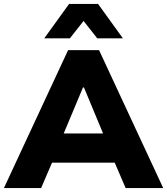

<svg xmlns="http://www.w3.org/2000/svg" viewBox="-30 -961 854 981"><path d="M-10 0 318 -705H476L804 0H612L529 -193L602 -130H190L263 -193L180 0ZM394 -514 277 -235 250 -279H542L515 -235L399 -514ZM196 -765 323 -941H471L598 -765H467L397 -854L327 -765Z"/></svg>

Font: Nunito Sans 9pt Black
Style: Regular
Weight: 900
Version: Version 3.101;gftools[0.9.27]